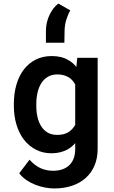

<svg xmlns="http://www.w3.org/2000/svg" viewBox="-20 -854 640 1082"><path d="M58.1 -268.1V-257.8Q58.1 -200.7 72.8 -151.6Q87.4 -102.5 115.2 -66.4Q143.1 -30.8 182.4 -10.5Q221.7 9.8 270.5 9.8Q296.4 9.8 318.8 4.2Q341.3 -1.5 359.9 -11.2Q372.1 -18.1 383.1 -27.1Q394 -36.1 403.8 -47.4V-13.7Q403.8 14.6 395.8 37.1Q387.7 59.6 372.6 74.7Q356.4 91.3 332.8 99.9Q309.1 108.4 278.8 108.4Q260.3 108.4 242.7 104.7Q225.1 101.1 208.5 93.8Q191.9 85.9 176.3 74Q160.6 62 146.5 45.9L88.4 122.6Q106 145.5 130.1 161.6Q154.3 177.7 181.2 188Q208 198.2 235.1 203.1Q262.2 208 285.6 208Q339.8 208 385 193.1Q430.2 178.2 462.4 149.4Q494.6 121.1 512.5 79.3Q530.3 37.6 530.3 -15.6V-528.3H415.5L410.2 -476.6Q400.9 -488.8 389.4 -498.5Q377.9 -508.3 364.7 -515.6Q345.7 -526.9 322.5 -532.5Q299.3 -538.1 271.5 -538.1Q221.7 -538.1 182.4 -518.6Q143.1 -499 115.2 -463.4Q87.4 -427.7 72.8 -377.9Q58.1 -328.1 58.1 -268.1ZM184.6 -257.8V-268.1Q184.6 -302.7 191.7 -333Q198.7 -363.3 213.4 -386.2Q228 -408.7 250.2 -421.6Q272.5 -434.6 303.2 -434.6Q320.3 -434.6 335 -431.2Q349.6 -427.7 361.3 -421.4Q375 -414.6 385.5 -403.6Q396 -392.6 403.8 -377.9V-150.4Q396.5 -137.2 386.7 -126.7Q377 -116.2 364.3 -108.4Q351.6 -101.1 336.4 -97.4Q321.3 -93.8 302.2 -93.8Q271.5 -93.8 249.3 -106.4Q227.1 -119.1 212.9 -141.6Q198.2 -164.1 191.4 -193.8Q184.6 -223.6 184.6 -257.8ZM238.8 -679.2V-613.3H342.8L343.8 -673.3Q343.8 -710 352.8 -740.2Q361.8 -770.5 376 -795.4L309.1 -834Q280.3 -813.5 259.5 -770.8Q238.8 -728 238.8 -679.2Z"/></svg>

Font: Roboto Mono SemiBold
Style: Regular
Weight: 600
Monospace: yes
Designer: Google
Version: Version 3.000